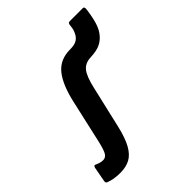

<svg xmlns="http://www.w3.org/2000/svg" viewBox="-195 -680 792 792"><g transform="rotate(-45 201.0 -284.0)"><path d="M47.4 11.4Q27.5 11.4 11.7 8.6Q-4 5.8 -18.4 0.2Q-24.6 -3.2 -23.6 -11L-11.3 -77.2Q-10.3 -82.2 -7.2 -84.9Q-4.1 -87.6 1.1 -84.4Q19.1 -75.8 34.9 -75.8Q48.5 -75.8 57.1 -88.2Q65.7 -100.6 75.3 -141.4L117.4 -327.7Q136 -413.1 169.1 -454.2Q202.2 -495.4 261.1 -495.4Q288.3 -495.4 302 -504.3Q315.7 -513.2 322.7 -529.6Q327.7 -539.6 329.5 -549.9Q331.3 -560.2 332.3 -570.2Q333.9 -578.8 342.9 -578.8H419Q427.8 -578.8 426.2 -565Q421 -524.5 412.9 -497.6Q404.8 -470.8 391.4 -453.8Q377.6 -435.4 357 -424.7Q336.4 -414 298.6 -412.4Q265.9 -411.4 248.4 -389.8Q230.9 -368.2 218.3 -311.9L176.2 -130.5Q163.8 -76.9 146.5 -45.5Q129.2 -14.2 105.5 -1.4Q81.7 11.4 47.4 11.4Z"/></g></svg>

Font: Sofia Sans Condensed
Style: Italic
Weight: 400
Italic angle: -9°
Designer: Botio Nikoltchev, Ani Petrova
Foundry: lettersoup
Version: Version 4.101